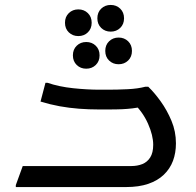

<svg xmlns="http://www.w3.org/2000/svg" viewBox="-20 -757 792 777"><path d="M44 -8 72 -85H511Q536 -85 556 -93Q576 -101 588 -120Q600 -139 600 -171Q600 -209 579 -256.5Q558 -304 518 -342L567 -327Q537 -321 516.5 -318.5Q496 -316 474 -315Q452 -314 416 -314H380Q340 -314 300 -317Q260 -320 221.5 -327Q183 -334 144 -346L164 -422H172Q219 -406 276 -400Q333 -394 384 -394H416Q455 -394 496.5 -396Q538 -398 568 -406H580Q605 -382 630.5 -346.5Q656 -311 674 -268Q692 -225 692 -177Q692 -138 680 -106Q668 -74 643 -50Q618 -26 580 -13Q542 0 490 0H44ZM374 -683Q374 -707 389.5 -722Q405 -737 428 -737Q451 -737 466.5 -722Q482 -707 482 -683Q482 -659 466.5 -644Q451 -629 428 -629Q405 -629 389.5 -644Q374 -659 374 -683ZM243 -665Q243 -689 258.5 -704Q274 -719 297 -719Q320 -719 335.5 -704Q351 -689 351 -665Q351 -641 335.5 -626Q320 -611 297 -611Q274 -611 258.5 -626Q243 -641 243 -665ZM406 -551Q406 -575 421.5 -590Q437 -605 460 -605Q483 -605 498.5 -590Q514 -575 514 -551Q514 -527 498.5 -512Q483 -497 460 -497Q437 -497 421.5 -512Q406 -527 406 -551ZM275 -533Q275 -557 290.5 -572Q306 -587 329 -587Q352 -587 367.5 -572Q383 -557 383 -533Q383 -509 367.5 -494Q352 -479 329 -479Q306 -479 290.5 -494Q275 -509 275 -533Z"/></svg>

Font: Kufam
Style: Italic
Weight: 400
Italic angle: -11°
Designer: Artur Schmal
Foundry: Original Type
Version: Version 1.301; ttfautohint (v1.8.3)